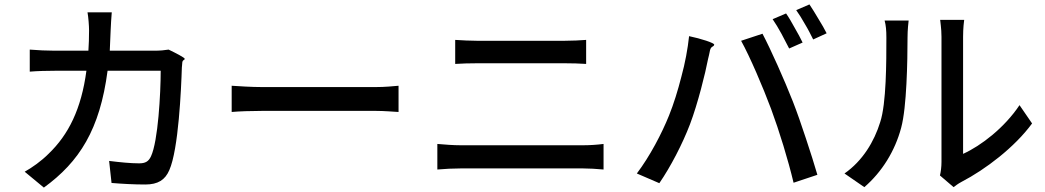

<svg xmlns="http://www.w3.org/2000/svg" viewBox="-20 -831 4740 871"><path d="M579 -601H478C479 -630 481 -662 482 -695C483 -718 485 -753 487 -775H377C381 -753 384 -714 384 -693C384 -660 383 -629 381 -601H229C193 -601 150 -603 115 -606V-506C150 -509 195 -510 229 -510H372C349 -337 291 -220 200 -133C167 -100 126 -71 92 -52L179 20C340 -97 433 -243 468 -510H588H709C709 -407 697 -190 665 -122C654 -98 639 -90 611 -90C572 -90 523 -95 475 -101L486 -1C534 3 588 6 639 6C697 6 729 -15 748 -59C790 -153 802 -428 805 -525C806 -531 806 -539 807 -548C809 -561 817 -557 818 -564C819 -569 778 -590 745 -606C727 -603 705 -601 681 -601Z M1788 -382V-442C1764 -440 1728 -436 1683 -436C1606 -436 1259 -436 1171 -436C1120 -436 1062 -440 1031 -442V-383V-323C1063 -326 1120 -328 1171 -328C1259 -328 1606 -328 1683 -328C1724 -328 1767 -324 1788 -323Z M2350 -646C2266 -646 2179 -646 2144 -646C2113 -646 2076 -648 2045 -650V-596V-541C2075 -543 2111 -544 2145 -544C2193 -544 2493 -544 2541 -544C2573 -544 2612 -543 2639 -541V-650C2613 -648 2577 -646 2541 -646C2517 -646 2435 -646 2350 -646ZM2718 -120V-178C2687 -174 2654 -172 2624 -172C2568 -172 2128 -172 2071 -172C2036 -172 1998 -175 1964 -178V-120V-62C1998 -65 2036 -67 2071 -67C2128 -67 2568 -67 2624 -67C2650 -67 2687 -65 2718 -62Z M3585 -705C3572 -729 3558 -753 3546 -770L3485 -744C3498 -725 3512 -702 3525 -678C3538 -654 3550 -630 3560 -611L3621 -638C3612 -657 3599 -681 3585 -705ZM3693 -745C3679 -769 3664 -793 3652 -811L3592 -785C3605 -767 3619 -744 3632 -721C3646 -698 3658 -674 3669 -652L3730 -680C3721 -698 3708 -721 3693 -745ZM3071 -483C3055 -420 3036 -359 3015 -307C2982 -225 2928 -122 2869 -44L2920 -22L2971 0C3022 -74 3076 -178 3110 -267C3146 -362 3180 -500 3192 -563C3195 -574 3198 -588 3201 -603C3206 -623 3217 -617 3220 -628C3222 -636 3159 -656 3106 -667C3100 -610 3088 -545 3071 -483ZM3636 -203C3616 -264 3595 -324 3577 -370C3539 -467 3477 -606 3439 -678L3342 -646C3382 -574 3441 -436 3478 -337C3516 -234 3555 -107 3580 -2L3634 -20L3688 -38C3675 -83 3656 -143 3636 -203Z M4251 -373C4251 -245 4251 -120 4251 -96C4251 -74 4248 -51 4244 -35L4306 18C4314 12 4325 3 4342 -6C4450 -62 4583 -163 4662 -271L4605 -354C4537 -252 4431 -170 4349 -133C4349 -174 4349 -597 4349 -664C4349 -703 4353 -735 4354 -741H4300H4245C4245 -735 4251 -703 4251 -664C4251 -631 4251 -500 4251 -373ZM4092 -451C4096 -528 4097 -607 4097 -661C4097 -695 4101 -730 4102 -738H4048H3993C3999 -716 4001 -693 4001 -660C4001 -550 4001 -362 3973 -277C3946 -189 3893 -101 3811 -44L3901 18C3981 -51 4040 -146 4068 -251C4081 -299 4088 -374 4092 -451Z"/></svg>

Font: GenSekiGothic2 TW M
Style: Regular
Weight: 500
Version: Version 2.100;PS 2.1;hotconv 16.6.51;makeotf.lib2.5.65220 DE